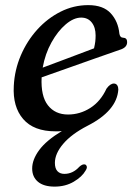

<svg xmlns="http://www.w3.org/2000/svg" viewBox="-20 -490 521 731"><path d="M305.5 160Q292.5 183 260.8 201.8Q229 220.5 188 220.5Q146.5 220.5 124.5 202Q102.5 183.5 102.5 151.5Q102.5 117.5 129.5 81Q156.5 44.5 215.5 9Q207.5 10 201.8 10Q196 10 191 10Q108.5 10 68.2 -36.8Q28 -83.5 32.5 -163Q35.5 -223.5 59.2 -279Q83 -334.5 122 -377.5Q161 -420.5 210.8 -445.5Q260.5 -470.5 316 -470.5Q373 -470.5 401.5 -439.5Q430 -408.5 434.5 -362Q437 -346.5 448.5 -346.5Q464 -346 464 -330Q464.5 -308.5 435 -300Q393 -285.5 341.2 -267.2Q289.5 -249 236.8 -230.2Q184 -211.5 138.5 -195.5Q135 -124 162.5 -89Q190 -54 239 -54Q284.5 -54 323.8 -79Q363 -104 385.5 -152.5Q399.5 -172 414 -172Q422.5 -171.5 426.5 -165Q430.5 -158.5 430.5 -149Q425 -68 313 -11Q252 20.5 220.5 57.8Q189 95 189 130Q189 151.5 198.8 161.8Q208.5 172 225 172Q257.5 172 282 145Q294 134 303 136Q308 137 310.2 143.2Q312.5 149.5 305.5 160ZM289 -423Q260.5 -423 230.2 -397.2Q200 -371.5 176 -328.5Q152 -285.5 142.5 -232.5Q188 -249.5 239.5 -268.8Q291 -288 338 -306Q341.5 -321 342.8 -332.2Q344 -343.5 344 -355Q344 -386 329.2 -404.5Q314.5 -423 289 -423Z"/></svg>

Font: Fraunces 9pt S050
Style: Italic
Weight: 400
Italic angle: -16°
Version: Version 1.000; ttfautohint (v1.8.3)